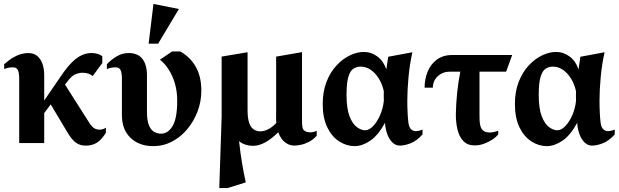

<svg xmlns="http://www.w3.org/2000/svg" viewBox="-20 -731 3165 981"><path d="M78.1 0V-328.9Q78.1 -359.9 70.9 -373.4Q63.8 -387 47.3 -387Q35.4 -387 23.2 -384.9Q11 -382.8 1.4 -378V-403Q27.6 -426 49.4 -438.4Q71.2 -450.7 90.1 -455.4Q108.9 -460 123.9 -460Q151.9 -460 169.6 -445.6Q187.4 -431.1 196.6 -405.6Q205.9 -380.1 205.9 -346V-217.5L290 -340.3Q320.2 -385 346.3 -411.3Q372.4 -437.5 397.3 -448.8Q422.2 -460.1 447.1 -460.1Q464.9 -460.1 479.3 -455.5Q493.7 -450.9 502.7 -443.9V-409.1L453.7 -342.3Q444.2 -350.6 431.2 -354.9Q418.1 -359.3 402.1 -359.3Q385.4 -359.3 368.7 -353Q352.1 -346.8 334.6 -327.4L312.1 -298.9L436.6 -103Q449.4 -82.9 461.6 -75.7Q473.9 -68.6 487.9 -68.6Q496.9 -68.6 505.2 -70.9Q513.6 -73.1 521.1 -78.9V-52.9Q497.7 -15.1 473.6 -1Q449.5 13.1 417.7 13.1Q388 13.1 367.1 -2.6Q346.3 -18.2 326.3 -51.9L239.1 -197.5L205.9 -153.3V0Z M762.6 15.6Q691.3 15.6 647.1 -26.6Q602.9 -68.8 602.9 -142.4V-328Q602.9 -360 595.7 -373.5Q588.5 -387 572 -387Q560.1 -387 547.9 -384.9Q535.8 -382.8 526.1 -378V-403Q547 -425.5 575.8 -442.8Q604.6 -460 636.7 -460Q684.7 -460 707.8 -430Q730.9 -400 730.9 -346V-158.4Q730.9 -114.4 741.3 -90.1Q751.7 -65.9 768.4 -56.9Q785 -48 802.1 -48Q838.8 -48 862.1 -87.4Q885.4 -126.9 885.4 -216.1Q885.4 -284.4 860.8 -339.9Q836.3 -395.4 797.1 -425.9L859.1 -468.1H901Q952.5 -439 980.6 -389.2Q1008.7 -339.5 1008.7 -268Q1008.7 -212.6 989.6 -162Q970.4 -111.4 936.9 -71.1Q903.5 -30.9 858.9 -7.6Q814.4 15.6 762.6 15.6ZM739.4 -507.9 764.1 -711 894 -684.9 788 -507.9Z M1100.4 230 1112.4 -134V-441.9L1244.9 -464.1V-169Q1244.9 -129.7 1252.3 -105.8Q1259.7 -81.9 1274.7 -70.9Q1289.7 -60 1311 -60Q1330.4 -60 1351.6 -71.1Q1372.8 -82.3 1392.1 -103.4Q1390.3 -115.9 1390.6 -127.1Q1390.9 -138.3 1390.9 -148.5V-441.7L1523.1 -464.7V-144.1Q1523.1 -130.1 1523.1 -110.9Q1523 -91.8 1525.9 -78.1Q1529 -65.9 1539.9 -60.4Q1550.9 -54.9 1562.9 -54.9Q1573.2 -54.9 1581.1 -56.7Q1588.9 -58.5 1598.1 -62.6V-37.4Q1580.1 -17.5 1558.9 -6.4Q1537.6 4.6 1517.9 8.7Q1498.3 12.9 1485 12.9Q1463.4 12.9 1446.2 2.7Q1429 -7.4 1418.2 -22.8Q1407.4 -38.1 1401.8 -55.4Q1366.1 -20.1 1334.3 -3.1Q1302.5 14 1274 14Q1251.9 14 1232.2 7.3Q1212.5 0.6 1201.5 -10.3Q1207.5 47.4 1216.6 101.9Q1225.7 156.4 1235.7 200.9L1142.2 230Z M1791.8 15.6Q1751 15.6 1713.4 -8.3Q1675.8 -32.3 1652.3 -80.2Q1628.9 -128.1 1628.9 -199.1Q1628.9 -263.7 1648.4 -313.3Q1667.9 -362.9 1699.7 -396.9Q1731.5 -430.9 1768.1 -448.2Q1804.6 -465.6 1838.8 -465.6Q1876.8 -465.6 1908.2 -442.4Q1939.6 -419.2 1954 -376.6Q1956.4 -390.4 1958.8 -409.9Q1961.3 -429.5 1963.4 -441L2087.1 -464Q2073.5 -404.1 2067.3 -337.7Q2061.1 -271.3 2061.1 -216.4Q2061.1 -182.9 2062.6 -154.2Q2064 -125.5 2066.9 -102.9Q2070 -81.1 2079.9 -71.1Q2089.7 -61 2103.9 -61Q2111.7 -61 2121.1 -63.1Q2130.4 -65.1 2138.9 -69.1V-44.1Q2108.9 -10.9 2078 1Q2047.1 12.9 2023 12.9Q2000.4 12.9 1983.4 -4.6Q1966.5 -22.1 1957.4 -49.2Q1948.4 -76.3 1947.3 -103.9Q1912 -39.1 1871.3 -11.8Q1830.6 15.6 1791.8 15.6ZM1844.9 -65.4Q1866.1 -65.4 1886.6 -86.8Q1907.1 -108.2 1922.1 -142.7Q1937.1 -177.1 1941.1 -215.5Q1940.5 -229.1 1940.7 -240.7Q1940.9 -252.2 1941 -265.3Q1933 -301.6 1915.1 -330.2Q1897.3 -358.8 1873.6 -374.7Q1849.9 -390.6 1822.6 -390.6Q1802.5 -390.6 1786 -380.1Q1769.5 -369.6 1760.1 -338.9Q1750.6 -308.1 1750.6 -246.9Q1750.6 -176 1766 -136.7Q1781.4 -97.4 1803.6 -81.4Q1825.7 -65.4 1844.9 -65.4Z M2405.9 12Q2368.1 12 2346.9 -10.9Q2325.6 -33.7 2317.2 -70.2Q2308.8 -106.6 2309.1 -147.1Q2309.9 -198.6 2315.6 -255.8Q2321.4 -313 2331.9 -364.9H2278.1Q2241.9 -364.9 2216.7 -341.4Q2191.6 -317.9 2191.6 -283.1H2149.4Q2149.4 -325.4 2164.4 -363.5Q2179.4 -401.6 2211.1 -425.8Q2242.9 -450 2291.9 -450H2596.9L2566.1 -364.9H2429.9V-145Q2429.9 -131 2430.4 -117Q2430.9 -103 2433.9 -90Q2437.9 -72 2450 -63Q2462.1 -54 2481.1 -54Q2491.1 -54 2501.9 -56.2Q2512.7 -58.5 2525.7 -62.6V-44.6Q2515.5 -31 2495.6 -17.9Q2475.7 -4.9 2452.4 3.6Q2429 12 2405.9 12Z M2773.8 15.6Q2733 15.6 2695.4 -8.3Q2657.8 -32.3 2634.3 -80.2Q2610.9 -128.1 2610.9 -199.1Q2610.9 -263.7 2630.4 -313.3Q2649.9 -362.9 2681.7 -396.9Q2713.5 -430.9 2750.1 -448.2Q2786.6 -465.6 2820.8 -465.6Q2858.8 -465.6 2890.2 -442.4Q2921.6 -419.2 2936 -376.6Q2938.4 -390.4 2940.8 -409.9Q2943.3 -429.5 2945.4 -441L3069.1 -464Q3055.5 -404.1 3049.3 -337.7Q3043.1 -271.3 3043.1 -216.4Q3043.1 -182.9 3044.6 -154.2Q3046 -125.5 3048.9 -102.9Q3052 -81.1 3061.9 -71.1Q3071.7 -61 3085.9 -61Q3093.7 -61 3103.1 -63.1Q3112.4 -65.1 3120.9 -69.1V-44.1Q3090.9 -10.9 3060 1Q3029.1 12.9 3005 12.9Q2982.4 12.9 2965.4 -4.6Q2948.5 -22.1 2939.4 -49.2Q2930.4 -76.3 2929.3 -103.9Q2894 -39.1 2853.3 -11.8Q2812.6 15.6 2773.8 15.6ZM2826.9 -65.4Q2848.1 -65.4 2868.6 -86.8Q2889.1 -108.2 2904.1 -142.7Q2919.1 -177.1 2923.1 -215.5Q2922.5 -229.1 2922.7 -240.7Q2922.9 -252.2 2923 -265.3Q2915 -301.6 2897.1 -330.2Q2879.3 -358.8 2855.6 -374.7Q2831.9 -390.6 2804.6 -390.6Q2784.5 -390.6 2768 -380.1Q2751.5 -369.6 2742.1 -338.9Q2732.6 -308.1 2732.6 -246.9Q2732.6 -176 2748 -136.7Q2763.4 -97.4 2785.6 -81.4Q2807.7 -65.4 2826.9 -65.4Z"/></svg>

Font: Ancizar Serif Light
Style: Regular
Weight: 300
Designer: Cesar Puertas, Viviana Monsalve, Julian Moncada, Julian Prieto, Jose Castro, Felipe Aragon, Mariel Hernandez, Sara Alarc
Version: Version 8.100